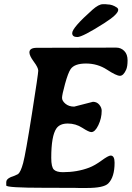

<svg xmlns="http://www.w3.org/2000/svg" viewBox="-20 -913 639 931"><path d="M501.5 -891.6Q523.9 -891.6 545.9 -877Q553.2 -872.1 553.2 -865.2Q553.2 -843.8 484.9 -800.3Q379.9 -733.4 355 -733.4Q330.1 -733.4 330.1 -752.4Q330.1 -778.3 427.7 -865.2Q458.5 -892.6 478.5 -892.6H492.7Q498.5 -891.6 501.5 -891.6ZM339.8 -396Q339.8 -396 430.7 -419.4Q449.7 -419.4 461.4 -405.3Q473.1 -391.1 473.1 -376Q473.1 -339.8 457 -306.2Q440.9 -272.5 422.9 -272.5Q411.1 -272.5 379.2 -293.2Q347.2 -314 308.6 -314Q270 -314 253.4 -290Q228.5 -253.9 228.5 -147.5Q228.5 -102.5 241.5 -90.3Q254.4 -78.1 285.2 -78.1Q354.5 -78.1 412.1 -100.1Q439.5 -110.4 472.4 -134.5Q505.4 -158.7 516.6 -158.7Q535.6 -158.7 535.6 -124Q535.6 -54.2 504.9 -23.4Q482.9 -1.5 401.4 -1.5H361.8L341.8 -2L195.8 -2.4Q10.3 -2.4 10.3 -13.7V-30.3Q10.3 -44.4 32.2 -54.2L50.8 -61L67.4 -68.8Q80.6 -79.1 92.3 -122.8Q104 -166.5 134.8 -361.1Q165.5 -555.7 165.5 -570.3Q165.5 -585 144 -613.8Q122.6 -642.6 122.6 -658.7Q122.6 -681.2 158.7 -681.2L524.9 -682.1H543.9Q566.4 -682.1 582.5 -666Q598.6 -649.9 598.6 -620.4Q598.6 -590.8 591.8 -575.2Q578.6 -545.4 561.5 -545.4Q544.4 -545.4 498.8 -575.2Q453.1 -605 397 -605Q340.8 -605 322.3 -577.6Q310.1 -559.6 295.4 -506.3Q280.8 -453.1 280.8 -438.5Q280.8 -423.8 297.4 -409.9Q314 -396 339.8 -396Z"/></svg>

Font: Averia Serif Libre
Style: Bold Italic
Weight: 700
Italic angle: -6.90001°
Version: Version 1.002